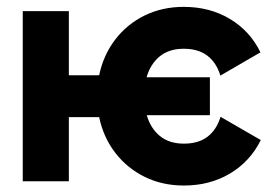

<svg xmlns="http://www.w3.org/2000/svg" viewBox="-20 -541 832 573"><path d="M185.5 -316.4H275.9Q288.6 -377 324 -423.1Q359.4 -469.2 411.9 -494.9Q464.4 -520.5 528.3 -520.5Q606 -520.5 666 -484.6Q726.1 -448.7 757.3 -384.8L637.7 -315.4Q626 -354 598.9 -374.8Q571.8 -395.5 528.3 -395.5Q484.4 -395.5 456.5 -372.6Q428.7 -349.6 417.5 -310.5H606.4V-197.3H418Q429.2 -158.2 457 -135.3Q484.9 -112.3 528.8 -112.3Q572.3 -112.3 599.4 -133.1Q626.5 -153.8 638.2 -192.4L758.3 -123Q726.6 -59.1 666.5 -23.2Q606.4 12.7 528.8 12.7Q464.8 12.7 412.4 -12.9Q359.9 -38.6 324.2 -84.7Q288.6 -130.9 275.9 -191.4H185.5V0H47.9V-507.8H185.5Z"/></svg>

Font: Giphurs
Style: Bold
Weight: 700
Version: Version 0.920; ttfautohint (v1.8.4.7-5d5b)